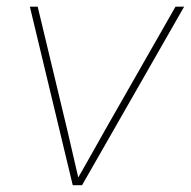

<svg xmlns="http://www.w3.org/2000/svg" viewBox="-20 -542 559 562"><path d="M192.9 0 67.4 -522.5H90.3L176.3 -164.1Q185.1 -127 193.6 -89.4Q202.1 -51.8 210.9 -14.6H204.6Q226.1 -51.8 247.1 -89.4Q268.1 -127 289.1 -164.1L493.7 -522.5H519L220.2 0Z"/></svg>

Font: Inter 28pt Thin
Style: Italic
Weight: 250
Italic angle: -9.3988°
Designer: Rasmus Andersson
Foundry: rsms
Version: Version 4.001;git-66647c0bb